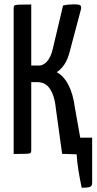

<svg xmlns="http://www.w3.org/2000/svg" viewBox="-20 -721 454 899"><path d="M362.5 158.1Q353.6 115.9 347.2 76.6Q340.8 37.2 338.9 1.6L270.9 -0.6L242.5 -205.8Q237.3 -257.2 224.5 -285.6Q211.6 -313.9 194.5 -325.1Q177.3 -336.3 157.5 -336.3H126.3V-16.5Q126.3 -8.2 123.1 -4.9Q119.8 -1.6 102.5 -0.8Q85.2 0 44 0V-683.5Q44 -691.8 47.6 -695.1Q51.2 -698.4 68.2 -699.2Q85.2 -700 126.3 -700V-414H162.5Q182.4 -414 199.9 -433Q217.4 -452 226.9 -491.1L275.2 -695.1Q289.5 -698.7 303.1 -699.7Q316.6 -700.6 327.1 -700.6Q349.7 -700.6 355.8 -695.9Q362 -691.1 359 -677.2L305.9 -477.3Q296.8 -441.7 280.6 -418Q264.3 -394.2 245.6 -383.2Q279.9 -364.3 301.3 -321.5Q322.7 -278.8 330.3 -218.8L355.6 -76.5H411.5V135.2Q411.5 150.2 401.3 154.1Q391.1 158.1 362.5 158.1Z"/></svg>

Font: Yanone Kaffeesatz ExtraLight
Style: Regular
Weight: 200
Designer: Yanone (Cyrillic: Daniel Pouzeot, Huerta Tipografica, and Cyreal)
Foundry: Yanone
Version: Version 2.003